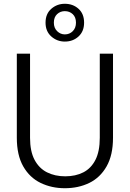

<svg xmlns="http://www.w3.org/2000/svg" viewBox="-20 -984 687 1016"><path d="M323 12Q253 12 195 -16Q137 -44 103 -103.5Q69 -163 69 -255V-700H139V-255Q139 -183 163 -138Q187 -93 229 -72Q271 -51 325 -51Q380 -51 421 -72Q462 -93 485 -138Q508 -183 508 -255V-700H578V-255Q578 -163 544 -103.5Q510 -44 452.5 -16Q395 12 323 12ZM323 -764Q282 -764 251.5 -791Q221 -818 221 -864Q221 -911 251.5 -937.5Q282 -964 323 -964Q366 -964 395.5 -937.5Q425 -911 425 -864Q425 -818 395.5 -791Q366 -764 323 -764ZM323 -802Q348 -802 365 -819Q382 -836 382 -864Q382 -893 365 -909Q348 -925 323 -925Q299 -925 282 -909Q265 -893 265 -864Q265 -836 282.5 -819Q300 -802 323 -802Z"/></svg>

Font: DM Sans 10pt Light
Style: Regular
Weight: 300
Version: Version 4.004;gftools[0.9.30]